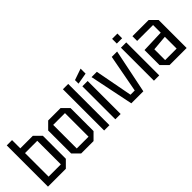

<svg xmlns="http://www.w3.org/2000/svg" viewBox="75 -1514 2304 2304"><g transform="rotate(-45 1226.5 -362.5)"><path d="M50 0V-700H140V-560H353L438 -475V-85L353 0ZM140 -80H348V-480H140Z M528 -85V-475L613 -560H823L908 -475V-85L823 0H613ZM618 -80H818V-480H618Z M1003 0V-700H1093V0Z M1193 0V-560H1283V0ZM1183 -615V-675L1328 -725V-640Z M1464 0 1349 -560H1439L1530 -80H1602L1692 -560H1783L1668 0Z M1848 0V-560H1938V0ZM1848 -630V-710H1938V-630Z M2028 -85V-340L2313 -350V-480H2043V-560H2318L2403 -475V0H2113ZM2118 -263V-80H2313V-280Z"/></g></svg>

Font: Tektur SemiCondensed
Style: Regular
Weight: 400
Width: 4
Designer: Adam Jagosz
Foundry: Adam Jagosz
Version: Version 1.005;gftools[0.9.30]